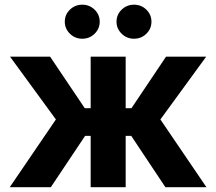

<svg xmlns="http://www.w3.org/2000/svg" viewBox="-20 -783 904 803"><path d="M20.7 0 213.8 -283.4 22 -545.9H189.6L334.4 -330.6H359.2V-545.9H505.6V-330.6H529.9L674.3 -545.9H842.3L650.8 -283.4L843.4 0H671.8L528.9 -214.7H505.6V0H359.2V-214.7H335.9L192.5 0ZM540.5 -621Q510.2 -621 488.8 -642Q467.3 -663 467.3 -692.3Q467.3 -721.8 488.8 -742.6Q510.2 -763.4 540.5 -763.4Q570.8 -763.4 592.1 -742.6Q613.4 -721.8 613.4 -692.3Q613.4 -662.8 592.1 -641.9Q570.8 -621 540.5 -621ZM324.1 -621Q293.8 -621 272.4 -642Q251 -663 251 -692.3Q251 -721.8 272.4 -742.6Q293.8 -763.4 324.1 -763.4Q354.4 -763.4 375.7 -742.6Q397 -721.8 397 -692.3Q397 -662.8 375.7 -641.9Q354.4 -621 324.1 -621Z"/></svg>

Font: Inter Variable LoSnoCo
Style: Regular
Weight: 400
Designer: Rasmus Andersson
Foundry: rsms
Version: Version 4.000;git-a52131595; featfreeze: case,dlig,ss01,ss02